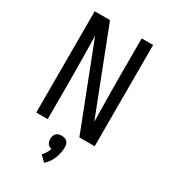

<svg xmlns="http://www.w3.org/2000/svg" viewBox="-233 -846 1066 1207"><g transform="rotate(30 300.0 -243.0)"><path d="M88 0V-735H199L433 -132Q432 -209 430.5 -286.5Q429 -364 429 -441V-735H512V0H401L167 -603Q168 -526 169.5 -448.5Q171 -371 171 -294V0ZM289 249 249 211Q261 198 270.5 182.5Q280 167 285 151Q277 149 269 144.5Q261 140 256 132.5Q251 125 249 116.5Q247 108 247 99Q247 88 250 77.5Q253 67 260.5 59.5Q268 52 278.5 49Q289 46 300 46Q311 46 321.5 49Q332 52 339.5 59.5Q347 67 350 77.5Q353 88 353 99Q353 120 349 140.5Q345 161 337 180.5Q329 200 317 217.5Q305 235 289 249Z"/></g></svg>

Font: Bmono
Style: Regular
Weight: 400
Monospace: yes
Designer: Belleve Invis
Foundry: Belleve Invis
Version: Version 11.2.2; ttfautohint (v1.8.2)